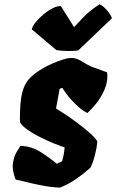

<svg xmlns="http://www.w3.org/2000/svg" viewBox="-20 -855 536 885"><path d="M256.3 9.8Q214.4 7.8 174.6 0.2Q134.8 -7.3 103 -15.6Q71.3 -23.9 52.2 -26.9Q34.7 -71.3 39.6 -103.3Q44.4 -135.3 57.1 -155Q69.8 -174.8 74.2 -182.6Q124 -181.2 165.5 -155.3Q207 -129.4 241.7 -100.1L266.1 -111.8Q271 -127 273.9 -144.3Q276.9 -161.6 277.8 -175.8Q272.9 -177.2 257.8 -182.6Q242.7 -188 228.5 -193.8Q200.2 -205.6 167.7 -221.4Q135.3 -237.3 109.1 -255.4Q83 -273.4 72.8 -290Q72.3 -293.9 72 -298.6Q71.8 -303.2 71.8 -309.1Q71.8 -383.3 81.8 -425.5Q91.8 -467.8 115.7 -493.2Q139.6 -518.6 181.2 -542Q197.3 -551.3 220.7 -561.8Q244.1 -572.3 268.3 -580.1Q292.5 -587.9 310.5 -587.9Q331.5 -587.9 356.7 -572.3Q381.8 -556.6 401.4 -547.9L473.6 -521.5Q480 -477.5 455.1 -427.7Q430.2 -377.9 382.8 -334Q364.7 -342.3 343 -361.1Q321.3 -379.9 301 -403.6Q280.8 -427.2 267.6 -450.2L254.9 -445.8L238.3 -355Q253.9 -345.7 280.8 -327.9Q307.6 -310.1 337.4 -287.8Q367.2 -265.6 392.3 -243.4Q417.5 -221.2 428.7 -203.6Q426.3 -173.8 418 -141.6Q409.7 -109.4 397 -82Q365.7 -54.2 331.3 -30.3Q296.9 -6.3 256.3 9.8ZM340.8 -622.6Q329.1 -620.6 309.6 -620.1Q290 -619.6 270.8 -620.8Q251.5 -622.1 239.3 -624.5L126.5 -719.7Q128.9 -732.9 143.6 -751.5Q158.2 -770 179.4 -787.8Q200.7 -805.7 222.4 -816.9Q244.1 -828.1 260.7 -826.7L321.3 -730Q344.7 -755.4 361.6 -772.7Q378.4 -790 396.2 -804.7Q414.1 -819.3 439 -835.4Q456.1 -827.6 472.9 -807.9Q489.7 -788.1 496.1 -771Z"/></svg>

Font: Fruktur
Style: Italic
Weight: 400
Italic angle: -8°
Designer: Viktoriya Grabowska, Eben Sorkin
Foundry: Viktoriya Grabowska
Version: Version 1.008; ttfautohint (v1.8.4.7-5d5b)